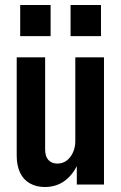

<svg xmlns="http://www.w3.org/2000/svg" viewBox="-20 -740 487 770"><path d="M160 10Q126 10 100 -4.5Q74 -19 60.5 -47.5Q47 -76 47 -116V-510H161V-141Q161 -113 174 -98.5Q187 -84 210 -84Q232 -84 248 -96.5Q264 -109 273 -129.5Q282 -150 282 -173L297 -94Q278 -45 243 -17.5Q208 10 160 10ZM288 0V-95H282V-510H397V0ZM263 -595V-720H385V-595ZM61 -595V-720H183V-595Z"/></svg>

Font: Instrument Sans Condensed SemiBold
Style: Regular
Weight: 600
Width: 3
Designer: Rodrigo Fuenzalida
Foundry: fragTYPE
Version: Version 1.000;gftools[0.9.28]